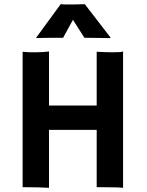

<svg xmlns="http://www.w3.org/2000/svg" viewBox="-20 -901 706 924"><path d="M215.8 2.9Q168.9 0 104.5 0H88.9V-651.9Q119.1 -649.4 131.8 -649.4H151.9Q190.4 -649.4 215.8 -653.3V-393.1H445.3V-651.9Q485.8 -649.4 524.2 -649.4Q562.5 -649.4 572.3 -653.3V2.9Q548.8 0 479.5 0H445.3V-275.9H215.8ZM283.7 -719.2Q178.7 -719.2 155.3 -717.8L153.8 -719.2L272 -880.9Q283.7 -879.4 304.2 -879.4H329.1L388.2 -880.9L512.7 -719.2L510.7 -717.8L386.2 -719.2L331.1 -805.7Z"/></svg>

Font: HammersmithOne
Style: Regular
Weight: 400
Designer: Nicole Fally
Foundry: Nicole Fally
Version: Version 1.003